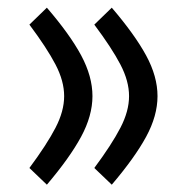

<svg xmlns="http://www.w3.org/2000/svg" viewBox="-20 -476 488 510"><path d="M230.5 -29.8 276.9 14.6Q337.9 -57.1 368.2 -112.8Q398.4 -168.5 398.4 -220.7Q398.4 -272.9 368.2 -328.6Q337.9 -384.3 276.9 -455.6L230.5 -410.6Q276.9 -348.6 299.8 -304.7Q322.8 -260.7 322.8 -220.7Q322.8 -180.7 299.8 -136.5Q276.9 -92.3 230.5 -29.8ZM58.1 -29.8 104.5 14.6Q165 -56.6 195.3 -112.5Q225.6 -168.5 225.6 -220.7Q225.6 -272.9 195.6 -328.9Q165.5 -384.8 104.5 -455.6L58.1 -410.6Q104.5 -348.6 127.4 -304.7Q150.4 -260.7 150.4 -220.7Q150.4 -180.7 127.4 -136.5Q104.5 -92.3 58.1 -29.8Z"/></svg>

Font: Vazirmatn RD NL
Style: Regular
Weight: 400
Designer: Saber Rastikerdar
Foundry: Saber Rastikerdar
Version: Version 32.101